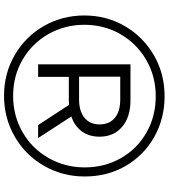

<svg xmlns="http://www.w3.org/2000/svg" viewBox="37 -858 824 938"><g transform="rotate(90 449.0 -389.0)"><path d="M842.2 -391.1Q842.2 -282.2 790 -191.7Q737.8 -101.1 647.2 -48.9Q556.7 3.3 447.8 3.3Q338.9 3.3 248.9 -48.9Q158.9 -101.1 107.2 -191.1Q55.6 -281.1 55.6 -388.9Q55.6 -497.8 107.8 -587.2Q160 -676.7 250 -728.9Q340 -781.1 450 -781.1Q560 -781.1 650 -730Q740 -678.9 791.1 -590Q842.2 -501.1 842.2 -391.1ZM797.8 -391.1Q797.8 -487.8 752.8 -567.2Q707.8 -646.7 628.3 -692.2Q548.9 -737.8 450 -737.8Q352.2 -737.8 272.2 -691.1Q192.2 -644.4 146.7 -565Q101.1 -485.6 101.1 -388.9Q101.1 -293.3 146.7 -213.3Q192.2 -133.3 271.7 -87.2Q351.1 -41.1 447.8 -41.1Q545.6 -41.1 625.6 -87.2Q705.6 -133.3 751.7 -213.9Q797.8 -294.4 797.8 -391.1ZM548.9 -325.6 654.4 -163.3H591.1L492.2 -314.4L470 -313.3H355.6V-163.3H294.4V-614.4H470Q552.2 -614.4 600 -573.3Q647.8 -532.2 647.8 -463.3Q647.8 -412.2 621.7 -376.7Q595.6 -341.1 548.9 -325.6ZM587.8 -463.3Q587.8 -511.1 556.1 -537.8Q524.4 -564.4 465.6 -564.4H354.4V-363.3H465.6Q523.3 -363.3 555.6 -390Q587.8 -416.7 587.8 -463.3Z"/></g></svg>

Font: Paperlogy 4 Regular
Style: Regular
Weight: 400
Designer: redesigned by Lee Juim, glyphs from Gmarket Sans & Montserrat
Foundry: PT&
Version: Version 1.001